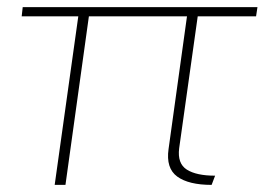

<svg xmlns="http://www.w3.org/2000/svg" viewBox="-20 -520 744 540"><path d="M700.2 -474.1H536.1L483.9 -103Q478.5 -60.1 505.4 -43Q532.2 -25.9 585 -25.9L575.2 0Q510.7 0 478.5 -23.4Q446.3 -46.9 454.1 -101.1L505.9 -474.1H230L164.1 0H133.8L200.2 -474.1H41L43.9 -500H704.1Z"/></svg>

Font: Human Sans ExtraLight
Style: Italic
Weight: 200
Italic angle: -8°
Designer: Tim Radville
Foundry: Continuum
Version: Version 1.000;FEAKit 1.0